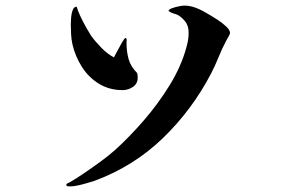

<svg xmlns="http://www.w3.org/2000/svg" viewBox="-20 -682 1040 686"><path d="M802 -564Q802 -561 796 -550.5Q790 -540 788 -536Q773 -508 761 -478Q749 -448 734 -419Q666 -289 562 -188.5Q458 -88 318 -36Q308 -33 291.5 -28Q275 -23 258.5 -19.5Q242 -16 231 -16Q229 -16 223 -16.5Q217 -17 217 -21Q217 -25 221 -27Q225 -29 228 -30Q242 -38 256 -47Q270 -56 283 -65Q311 -84 338.5 -104Q366 -124 391 -146Q442 -192 494 -252Q546 -312 587 -379Q628 -446 646 -513Q654 -540 654 -564Q654 -584 647 -597Q640 -610 625 -622Q615 -630 603 -633Q591 -636 582 -643Q584 -649 595.5 -653Q607 -657 619.5 -659.5Q632 -662 638 -662Q653 -662 666 -658.5Q679 -655 692 -649Q701 -645 718.5 -635Q736 -625 755.5 -612.5Q775 -600 788.5 -587Q802 -574 802 -564ZM472 -405Q472 -383 455 -371.5Q438 -360 418 -360Q371 -360 334 -382.5Q297 -405 273 -442.5Q249 -480 239 -523Q235 -541 234 -559.5Q233 -578 233 -596Q233 -603 234 -618Q235 -633 239.5 -645.5Q244 -658 254 -658Q257 -646 266.5 -625.5Q276 -605 287 -585.5Q298 -566 305 -555Q320 -534 342 -511.5Q364 -489 387 -477Q390 -482 398.5 -498.5Q407 -515 416 -530.5Q425 -546 428 -546Q433 -546 432.5 -539Q432 -532 432 -529Q432 -498 439.5 -471Q447 -444 470 -421Q471 -417 471.5 -413Q472 -409 472 -405Z"/></svg>

Font: Kaisei HarunoUmi
Style: Bold
Weight: 700
Designer: Font-Kai, 金井和夫
Foundry: KAZUO KANAI
Version: Version 5.003